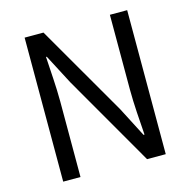

<svg xmlns="http://www.w3.org/2000/svg" viewBox="-107 -838 936 944"><g transform="rotate(-15 361.0 -366.5)"><path d="M100 0H188V-385C188 -462 181 -540 177 -614H181L260 -463L527 0H622V-733H534V-352C534 -276 541 -194 546 -120H541L463 -271L196 -733H100Z"/></g></svg>

Font: Noto Sans JP Regular
Style: Regular
Weight: 400
Designer: Ryoko NISHIZUKA (kana & ideographs); Paul D. Hunt (Latin, Greek & Cyrillic); Wenlong ZHANG (bopomofo); Sandoll Communica
Foundry: Adobe Systems Incorporated
Version: Version 1.004;PS 1.004;hotconv 1.0.82;makeotf.lib2.5.63406